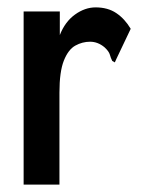

<svg xmlns="http://www.w3.org/2000/svg" viewBox="-20 -499 390 520"><path d="M44 -468H142V-404Q156 -440 183 -459.5Q210 -479 239 -479Q272 -479 295 -463.5Q318 -448 334 -421L295 -339L291 -330L284 -334Q280 -342 277.5 -351Q275 -360 263 -371Q245 -386 224 -386Q203 -386 184 -375.5Q165 -365 153 -335Q141 -305 141 -248V1H44Z"/></svg>

Font: Inconsolata ExtraCondensed ExtraBold
Style: Regular
Weight: 800
Width: 2
Monospace: yes
Designer: Raph Levien, Cyreal, Brenton Simpson
Foundry: Raph Levien, Cyreal, Google
Version: Version 3.001; ttfautohint (v1.8.2.53-6de2)